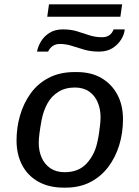

<svg xmlns="http://www.w3.org/2000/svg" viewBox="-20 -852 640 882"><path d="M273 10Q205 10 156 -17.5Q107 -45 81.5 -94Q56 -143 56 -207Q56 -266 72 -321.5Q88 -377 120.5 -422.5Q153 -468 204 -494.5Q255 -521 323 -521H332Q399 -521 446 -493.5Q493 -466 519 -417.5Q545 -369 545 -304Q545 -241 527.5 -184.5Q510 -128 476.5 -84Q443 -40 394 -15Q345 10 281 10ZM277 -61Q340 -61 376.5 -99.5Q413 -138 426 -194Q431 -215 434.5 -237.5Q438 -260 440 -280Q442 -300 442 -314Q442 -350 429 -381.5Q416 -413 389.5 -431.5Q363 -450 324 -450Q280 -450 248 -430Q216 -410 197.5 -376Q179 -342 171 -300Q165 -268 161.5 -241Q158 -214 158 -195Q158 -158 171.5 -127.5Q185 -97 211.5 -79Q238 -61 277 -61ZM197 -775 205 -832H541L533 -775ZM150 -615Q154 -637 167.5 -660.5Q181 -684 206.5 -700.5Q232 -717 268 -717Q306 -717 334.5 -708Q363 -699 390.5 -690Q418 -681 449 -681Q469 -681 482 -690Q495 -699 502 -717H553Q551 -694 536.5 -670.5Q522 -647 497 -631Q472 -615 435 -615Q398 -615 368 -623.5Q338 -632 311 -641Q284 -650 255 -650Q236 -650 222.5 -641Q209 -632 201 -615Z"/></svg>

Font: Chivo Mono
Style: Italic
Weight: 400
Italic angle: -8.05°
Monospace: yes
Version: Version 1.008